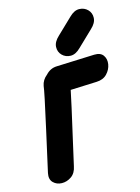

<svg xmlns="http://www.w3.org/2000/svg" viewBox="-115 -822 648 887"><g transform="rotate(-15 209.0 -378.0)"><path d="M18 -61Q12 -32 28 -16Q44 0 68.5 0.5Q93 1 114.5 -14Q136 -29 142 -61Q151 -103 178 -220Q205 -337 219 -405Q224 -405 344 -410Q376 -411 394.5 -430.5Q413 -450 417 -474.5Q421 -499 408.5 -517Q396 -535 366 -534Q232 -529 185 -527Q154 -526 132 -502Q108 -483 103 -455Q101 -432 62 -258Q23 -84 18 -61ZM308 -581 382 -652Q407 -675 408 -699Q409 -723 393 -739Q377 -755 353 -755.5Q329 -756 305 -732L231 -661Q206 -638 205 -614Q204 -590 220 -574Q236 -558 260 -557.5Q284 -557 308 -581Z"/></g></svg>

Font: Balsamiq Sans
Style: Bold Italic
Weight: 700
Italic angle: -12°
Designer: Michael Angeles
Foundry: Balsamiq SRL
Version: Version 1.020; ttfautohint (v1.8.4.7-5d5b);gftools[0.9.26]